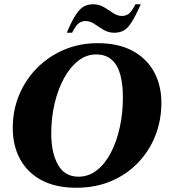

<svg xmlns="http://www.w3.org/2000/svg" viewBox="-20 -873 819 903"><path d="M339 10Q242 10 175.5 -25.5Q109 -61 74.5 -124.5Q40 -188 40 -271Q40 -355 70.5 -427.5Q101 -500 155.5 -554.5Q210 -609 282.5 -639.5Q355 -670 439 -670Q536 -670 602.5 -634.5Q669 -599 704 -535.5Q739 -472 739 -390Q739 -306 710 -233.5Q681 -161 627.5 -106Q574 -51 501 -20.5Q428 10 339 10ZM349 -42Q396 -42 434.5 -71.5Q473 -101 500.5 -153Q528 -205 543 -272.5Q558 -340 558 -416Q558 -476 546 -521Q534 -566 506 -591.5Q478 -617 431 -617Q387 -617 348.5 -587.5Q310 -558 281.5 -506Q253 -454 237 -387Q221 -320 221 -245Q221 -155 252.5 -98.5Q284 -42 349 -42ZM294 -719Q319 -778 338.5 -806.5Q358 -835 377 -844Q396 -853 418 -853Q446 -853 468.5 -839.5Q491 -826 511.5 -812Q532 -798 554 -798Q570 -798 584 -807Q598 -816 617 -853H642Q616 -794 597 -765.5Q578 -737 559 -728Q540 -719 518 -719Q490 -719 467.5 -732.5Q445 -746 424.5 -760Q404 -774 382 -774Q366 -774 352 -765Q338 -756 319 -719Z"/></svg>

Font: Spectral ExtraBold
Style: Italic
Weight: 800
Italic angle: -10°
Designer: Jean-Baptiste Levee
Foundry: Production Type
Version: Version 2.001